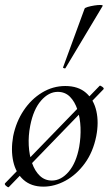

<svg xmlns="http://www.w3.org/2000/svg" viewBox="-23 -752 451 788"><path d="M13 16Q10 18 2 11Q-6 4 -2 0L386 -400Q388 -402 396.5 -396Q405 -390 402 -386ZM155 14Q105 14 73.5 -14Q42 -42 31.5 -89Q21 -136 31 -193Q43 -252 74 -298.5Q105 -345 149.5 -372Q194 -399 245 -399Q298 -399 330 -371Q362 -343 372.5 -296Q383 -249 372 -193Q359 -128 325 -81.5Q291 -35 246 -10.5Q201 14 155 14ZM190 -11Q228 -11 259 -47.5Q290 -84 302 -149Q309 -189 307.5 -228.5Q306 -268 295 -301.5Q284 -335 264 -355Q244 -375 214 -375Q177 -375 145.5 -339Q114 -303 101 -236Q93 -195 95 -155.5Q97 -116 108.5 -83Q120 -50 140.5 -30.5Q161 -11 190 -11ZM246 -473Q245 -470 239.5 -472Q234 -474 236 -476L324 -716Q325 -720 337 -723.5Q349 -727 364.5 -729.5Q380 -732 390.5 -731.5Q401 -731 398 -727Z"/></svg>

Font: Cormorant Light Medium
Style: Italic
Weight: 500
Italic angle: -10°
Version: Version 4.000